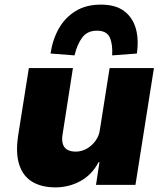

<svg xmlns="http://www.w3.org/2000/svg" viewBox="-20 -801 714 832"><path d="M220 11Q160 11 119.5 -13.5Q79 -38 63 -88.5Q47 -139 59 -216L105 -506H296L252 -224Q247 -198 251.5 -180Q256 -162 270.5 -153Q285 -144 308 -144Q333 -144 355.5 -156.5Q378 -169 394 -191Q410 -213 413 -240L455 -506H647L567 0H396L411 -98H407Q378 -43 328 -16Q278 11 220 11ZM303 -561 199 -569Q208 -630 235 -677.5Q262 -725 307.5 -753Q353 -781 417 -781Q481 -781 518 -753Q555 -725 568.5 -677.5Q582 -630 573 -569L466 -561Q469 -608 456 -638Q443 -668 400 -668Q358 -668 336 -638Q314 -608 303 -561Z"/></svg>

Font: Nunito Sans 7pt Black
Style: Italic
Weight: 900
Italic angle: -9°
Version: Version 3.101;gftools[0.9.27]